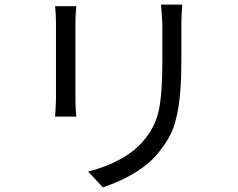

<svg xmlns="http://www.w3.org/2000/svg" viewBox="-20 -778 1040 839"><path d="M220.7 -751H313.5Q309.6 -713.9 309.6 -678.7V-344.7Q309.6 -303.7 313.5 -268.6H220.7Q224.6 -327.1 224.6 -345.7V-678.7Q224.6 -713.9 220.7 -751ZM683.6 -757.8H776.4Q772.5 -709 772.5 -671.9V-509.8Q772.5 -391.6 760.7 -315.9Q749 -240.2 728 -196.3Q707 -152.3 668 -105.5Q592.8 -15.6 429.7 41L365.2 -28.3Q525.4 -69.3 605.5 -161.1Q657.2 -220.7 673.3 -293Q689.5 -365.2 689.5 -513.7V-671.9Q689.5 -684.6 683.6 -757.8Z"/></svg>

Font: GenYoGothic TW TTF Regular
Style: Regular
Weight: 400
Version: Version 1.300